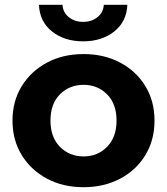

<svg xmlns="http://www.w3.org/2000/svg" viewBox="-20 -771 695 799"><path d="M328 8Q242 8 175.5 -27.5Q109 -63 70.5 -125.5Q32 -188 32 -269Q32 -350 70.5 -412.5Q109 -475 175.5 -510.5Q242 -546 328 -546Q413 -546 480 -510.5Q547 -475 585 -412.5Q623 -350 623 -269Q623 -188 585 -125.5Q547 -63 480 -27.5Q413 8 328 8ZM328 -120Q386 -120 425.5 -160Q465 -200 465 -269Q465 -339 425.5 -378.5Q386 -418 328 -418Q269 -418 229.5 -378.5Q190 -339 190 -269Q190 -200 229.5 -160Q269 -120 328 -120ZM326 -599Q248 -599 196.5 -640Q145 -681 142 -751H240Q242 -719 266.5 -699.5Q291 -680 326 -680Q361 -680 385.5 -699.5Q410 -719 412 -751H510Q507 -681 455.5 -640Q404 -599 326 -599Z"/></svg>

Font: Montserrat
Style: Bold
Weight: 700
Designer: Julieta Ulanovsky
Foundry: Julieta Ulanovsky
Version: Version 9.000; ttfautohint (v1.8.4.7-5d5b)